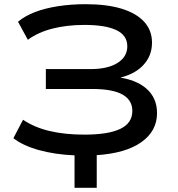

<svg xmlns="http://www.w3.org/2000/svg" viewBox="-20 -734 849 917"><path d="M336 163V8Q243 4 166.5 -17Q90 -38 44 -74L90 -162Q145 -125 218 -108Q291 -91 383 -91Q497 -91 554.5 -118.5Q612 -146 612 -204Q612 -256 565 -282.5Q518 -309 421 -309H199V-404H412Q495 -404 541.5 -433.5Q588 -463 588 -513Q588 -565 536 -590Q484 -615 383 -615Q300 -615 231 -597.5Q162 -580 113 -544L66 -630Q99 -658 147.5 -676.5Q196 -695 258 -704.5Q320 -714 389 -714Q490 -714 560.5 -692.5Q631 -671 668.5 -630Q706 -589 706 -530Q706 -466 662 -420.5Q618 -375 535 -359L536 -366Q629 -355 679.5 -310.5Q730 -266 730 -194Q730 -108 655 -55Q580 -2 442 7V163Z"/></svg>

Font: Nunito Sans 10pt Expanded SemiBold
Style: Regular
Weight: 600
Width: 7
Designer: Vernon Adams
Foundry: Vernon Adams
Version: Version 3.101;gftools[0.9.27]